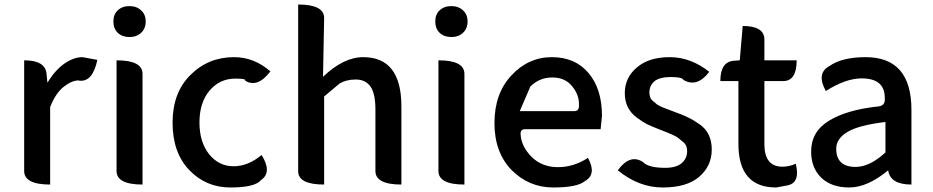

<svg xmlns="http://www.w3.org/2000/svg" viewBox="-20 -817 4131 850"><path d="M202 0Q87 0 87 -60V-550Q181 -550 186 -490L190 -451Q222 -504 263 -534Q305 -564 345 -564L411 -552Q390 -452 330 -460L329 -461Q297 -461 261 -432Q226 -404 202 -343V0Z M611 0Q496 0 496 -60V-550Q611 -550 611 -490V0ZM501 -672Q482 -691 482 -722Q482 -753 501 -771Q521 -790 553 -790Q585 -790 605 -771Q625 -753 625 -722Q625 -691 605 -672Q585 -653 553 -653Q521 -653 501 -672Z M1138 -131Q1186 -55 1136 -20Q1109 13 1000 13Q892 13 818 -64Q744 -141 744 -274Q744 -407 823 -485Q902 -564 1016 -564Q1105 -564 1177 -501Q1120 -426 1065 -460Q1072 -469 1022 -469Q952 -469 907 -415Q863 -362 863 -275Q863 -188 906 -134Q949 -81 1014 -81Q1079 -81 1138 -131Z M1415 0Q1300 0 1300 -59V-797Q1415 -797 1415 -737L1410 -477Q1501 -564 1588 -564Q1757 -564 1757 -346V0Q1642 0 1642 -60V-332Q1642 -403 1620 -434Q1598 -465 1555 -465Q1513 -465 1483 -447L1415 -390V0Z M2036 0Q1921 0 1921 -60V-550Q2036 -550 2036 -490V0ZM1926 -672Q1907 -691 1907 -722Q1907 -753 1926 -771Q1946 -790 1978 -790Q2010 -790 2030 -771Q2050 -753 2050 -722Q2050 -691 2030 -672Q2010 -653 1978 -653Q1946 -653 1926 -672Z M2583 -118Q2623 -45 2569 -15Q2536 13 2429 13Q2322 13 2245 -64Q2169 -142 2169 -272Q2169 -403 2244 -483Q2319 -564 2423 -564Q2527 -564 2586 -493Q2645 -423 2645 -304L2639 -245H2304Q2282 -245 2285 -219Q2289 -167 2334 -122Q2380 -77 2450 -77Q2520 -77 2583 -118ZM2281 -325H2522Q2545 -325 2543 -352Q2545 -396 2513 -435Q2482 -474 2425 -474Q2368 -474 2328 -434Z M3075 -34Q3020 13 2914 13Q2808 13 2715 -63Q2769 -137 2826 -100Q2850 -74 2925 -74Q2973 -74 2997 -94Q3022 -115 3022 -148Q3022 -174 3006 -187Q2991 -200 2984 -205Q2978 -211 2958 -220Q2936 -230 2902 -243Q2868 -256 2845 -267Q2822 -279 2797 -298Q2746 -337 2746 -405Q2746 -473 2799 -518Q2852 -564 2945 -564Q3038 -564 3120 -499Q3066 -428 3006 -463Q3001 -476 2950 -476Q2900 -476 2877 -457Q2855 -438 2855 -408Q2855 -384 2868 -372Q2882 -361 2888 -355Q2895 -350 2913 -342Q2932 -335 2939 -332Q2946 -330 2976 -318Q3007 -307 3028 -296Q3050 -286 3078 -266Q3131 -229 3131 -155Q3131 -82 3075 -34Z M3416 13Q3249 13 3249 -180V-458H3169Q3169 -544 3229 -548L3255 -550L3268 -702Q3364 -702 3364 -642V-550H3507Q3507 -458 3447 -458H3364V-179Q3364 -79 3444 -79Q3473 -79 3503 -92Q3524 -7 3465 4Z M3912 -63Q3820 13 3740 13Q3661 13 3616 -30Q3571 -74 3571 -146Q3571 -234 3649 -282Q3728 -331 3870 -346Q3900 -350 3897 -382Q3898 -470 3795 -470Q3724 -470 3636 -414Q3593 -492 3651 -524Q3707 -564 3812 -564Q4015 -564 4015 -331V0Q3921 0 3912 -63ZM3768 -78Q3830 -78 3900 -142V-277Q3782 -263 3732 -233Q3682 -203 3682 -159Q3682 -78 3768 -78Z"/></svg>

Font: Swei Half Moon CJK TC
Style: Medium
Weight: 500
Version: Version 2.125